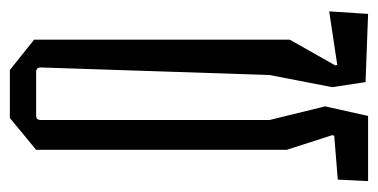

<svg xmlns="http://www.w3.org/2000/svg" viewBox="-204 -546 749 380"><g transform="rotate(-90 170.0 -355.5)"><path d="M5 -61 92 -68 93 -72 64 -162V-658L127 -710H222L282 -662V-156L231 -66L232 -62L338 -78L333 -1L198 -6L188 -72L212 -196L227 -649Q227 -658 218 -658H132Q123 -658 123 -649V-196L150 -86L131 -1H2Z"/></g></svg>

Font: Bahianita
Style: Regular
Weight: 400
Designer: Pablo Cosgaya & Dani Raskovsky
Foundry: Pablo Cosgaya & Dani Raskovsky
Version: Version 1.008